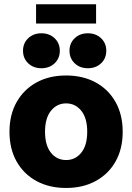

<svg xmlns="http://www.w3.org/2000/svg" viewBox="-20 -889 633 920"><path d="M296.9 11.7Q215.8 11.7 154.8 -21.5Q93.8 -54.7 59.6 -115.2Q25.4 -175.8 25.4 -257.8Q25.4 -338.9 59.6 -399.7Q93.8 -460.4 154.8 -493.9Q215.8 -527.3 296.9 -527.3Q377.4 -527.3 438.7 -493.9Q500 -460.4 533.9 -399.7Q567.9 -338.9 567.9 -257.8Q567.9 -175.8 533.9 -115.5Q500 -55.2 438.7 -21.7Q377.4 11.7 296.9 11.7ZM296.9 -122.1Q340.8 -122.1 369.4 -157.2Q397.9 -192.4 397.9 -257.8Q397.9 -323.2 369.4 -358.4Q340.8 -393.6 296.9 -393.6Q252.9 -393.6 224.4 -358.4Q195.8 -323.2 195.8 -257.8Q195.8 -192.4 224.1 -157.2Q252.4 -122.1 296.9 -122.1ZM440.4 -868.7V-776.4H152.8V-868.7ZM178.2 -562Q140.1 -562 115.2 -585.7Q90.3 -609.4 90.3 -646Q90.3 -682.1 115.2 -705.8Q140.1 -729.5 178.2 -729.5Q216.8 -729.5 241.7 -705.8Q266.6 -682.1 266.6 -646Q266.6 -609.4 241.7 -585.7Q216.8 -562 178.2 -562ZM400.9 -562Q362.8 -562 337.9 -585.7Q313 -609.4 313 -646Q313 -682.1 337.9 -705.8Q362.8 -729.5 400.9 -729.5Q439.5 -729.5 464.4 -705.8Q489.3 -682.1 489.3 -646Q489.3 -609.4 464.4 -585.7Q439.5 -562 400.9 -562Z"/></svg>

Font: Inter Display ExtraBold
Style: Regular
Weight: 800
Designer: Rasmus Andersson
Foundry: rsms
Version: Version 4.000;git-a52131595